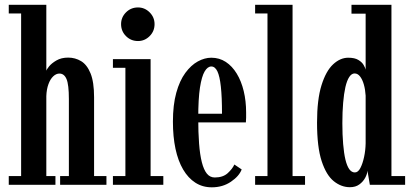

<svg xmlns="http://www.w3.org/2000/svg" viewBox="-20 -770 1714 800"><path d="M16.5 0V-36.5H68V-714H16.5V-750H173V-475Q173.5 -479.5 184.2 -493Q195 -506.5 215.2 -518.2Q235.5 -530 264 -530Q293.5 -530 318 -515.2Q342.5 -500.5 357.2 -464.5Q372 -428.5 372 -364.5V-36.5H423.5V0H230.5V-36.5H267V-357Q267 -417.5 257.2 -440.5Q247.5 -463.5 227.5 -463.5Q214 -463.5 201.8 -452Q189.5 -440.5 181.8 -419.2Q174 -398 173 -369.5V-36.5H211V0Z M450.5 0V-36.5H502.5V-487.5H450.5V-523.5H607.5V-36.5H660.5V0ZM555 -599Q525.5 -599 505 -619.5Q484.5 -640 484.5 -669.5Q484.5 -698 505 -718.5Q525.5 -739 555 -739Q583 -739 603.5 -718.5Q624 -698 624 -669.5Q624 -640 603.5 -619.5Q583 -599 555 -599Z M862.5 10.5Q824 10.5 794 -8.8Q764 -28 743 -63.8Q722 -99.5 711.2 -150Q700.5 -200.5 700.5 -263Q700.5 -333 714.5 -383.5Q728.5 -434 752.2 -466.2Q776 -498.5 804.2 -514Q832.5 -529.5 860.5 -529.5Q894 -529.5 920.8 -512Q947.5 -494.5 966.5 -463.2Q985.5 -432 995.5 -390.5Q1005.5 -349 1005.5 -301Q1005.5 -290.5 1005.5 -280.2Q1005.5 -270 1004.5 -260H799.5V-296H905Q905 -366 900.2 -409.2Q895.5 -452.5 885.8 -472.8Q876 -493 860.5 -493Q845 -493 832.8 -472.5Q820.5 -452 813.2 -405.2Q806 -358.5 806 -278Q806 -218 809.5 -171.8Q813 -125.5 821 -94Q829 -62.5 842 -46.5Q855 -30.5 875 -30.5Q909 -30.5 928.8 -48.5Q948.5 -66.5 956.5 -84.5L987 -64Q976.5 -36 942.2 -12.8Q908 10.5 862.5 10.5Z M1043 0V-36.5H1094.5V-714H1043V-750H1199V-36.5H1251V0Z M1438 10Q1402 10 1370.8 -15Q1339.5 -40 1320.2 -98.8Q1301 -157.5 1301 -259Q1301 -355 1319.5 -414.5Q1338 -474 1367.8 -501.8Q1397.5 -529.5 1431 -529.5Q1458 -529.5 1473.2 -520.2Q1488.5 -511 1495.2 -499Q1502 -487 1503.5 -480V-713H1444.5V-750H1611V-36.5H1668V0H1521L1511 -59Q1510.5 -46 1501.8 -29.5Q1493 -13 1477.2 -1.5Q1461.5 10 1438 10ZM1458.5 -51.5Q1472 -51.5 1481.5 -69.8Q1491 -88 1497 -115.8Q1503 -143.5 1503.5 -173V-371.5Q1502 -397 1496 -418Q1490 -439 1480.2 -451.5Q1470.5 -464 1457.5 -464Q1445 -464 1435.2 -449.2Q1425.5 -434.5 1419.2 -407.2Q1413 -380 1409.8 -342Q1406.5 -304 1406.5 -257Q1406.5 -208 1409.8 -169.8Q1413 -131.5 1419.2 -105.2Q1425.5 -79 1435.2 -65.2Q1445 -51.5 1458.5 -51.5Z"/></svg>

Font: Imbue Thin 10pt SemiBold
Style: Regular
Weight: 600
Version: Version 1.102